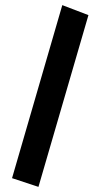

<svg xmlns="http://www.w3.org/2000/svg" viewBox="-20 -686 390 749"><path d="M130 43 27 9 223 -666 325 -627Z"/></svg>

Font: Inconsolata ExtraCondensed Black
Style: Regular
Weight: 900
Width: 2
Monospace: yes
Designer: Raph Levien, Cyreal, Brenton Simpson
Foundry: Raph Levien, Cyreal, Google
Version: Version 3.001; ttfautohint (v1.8.2.53-6de2)